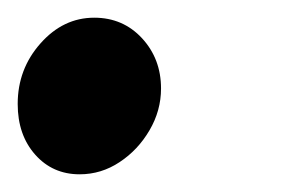

<svg xmlns="http://www.w3.org/2000/svg" viewBox="-23 -187 327 217"><path d="M67 10Q36.5 10 16.8 -12.2Q-3 -34.5 -3 -69.5Q-3 -109 22.8 -138Q48.5 -167 83.5 -167Q116 -167 137.5 -143.8Q159 -120.5 159 -87Q159 -62 146 -39.8Q133 -17.5 112.2 -3.8Q91.5 10 67 10Z"/></svg>

Font: Libre Caslon Condensed
Style: Italic
Weight: 400
Italic angle: -22.583°
Designer: Pablo Impallari, Rodrigo Fuenzalida, Katja Schimmel, Ertekin Erdin
Foundry: Pablo Impallari, Rodrigo Fuenzalida
Version: Version 2.000;gftools[0.9.33]